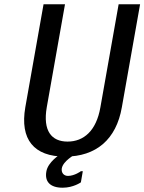

<svg xmlns="http://www.w3.org/2000/svg" viewBox="-20 -720 673 895"><path d="M295 -60C220 -60 179 -110 198 -220L283 -700H183L98 -220C72 -70 138 10 283 10C428 10 522 -70 548 -220L633 -700H533L448 -220C429 -110 370 -60 295 -60ZM297 100C277 100 265 85 268 65C274 30 330 0 330 0H260C260 0 203 35 196 80C188 125 212 155 272 155C322 155 357 130 357 130L366 78H357C358 78 327 100 297 100Z"/></svg>

Font: Scada
Style: Italic
Weight: 400
Designer: Jovanny Lemonad
Foundry: Jovanny Lemonad
Version: Version 3.005